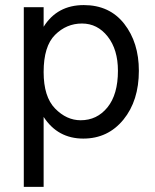

<svg xmlns="http://www.w3.org/2000/svg" viewBox="-20 -535 607 752"><path d="M295.9 -64Q240.7 -64 195.8 -109.9Q150.9 -155.8 150.9 -252.9Q150.9 -354 195.6 -398.4Q240.2 -442.9 301 -442.9Q361.8 -442.9 401.9 -391.8Q441.9 -340.8 441.9 -257.8Q441.9 -165 400.9 -114.5Q359.9 -64 295.9 -64ZM150.9 -506.8H73.2V196.8H150.9V-77.1Q206.1 7.8 306.2 7.8Q402.8 7.8 463.4 -66.4Q523.9 -140.6 523.9 -257.8Q523.9 -368.2 466.6 -441.7Q409.2 -515.1 308.1 -515.1Q204.1 -515.1 150.9 -430.2Z"/></svg>

Font: FAU Chimera
Style: Regular
Weight: 400
Version: Version 1.002;hotconv 1.0.117;makeotfexe 2.5.65602